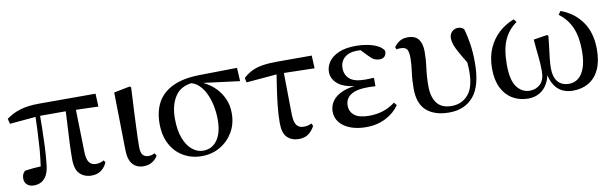

<svg xmlns="http://www.w3.org/2000/svg" viewBox="-40 -919 4196 1311"><g transform="rotate(-10 2057.5 -263.5)"><path d="M115 14Q86 14 68 -2Q50 -18 50 -44Q50 -61 55.5 -74Q61 -87 73 -96Q103 -100 134 -103Q157 -105 182 -106Q190 -161 195 -218Q200 -288 203 -355Q205 -402 206 -445L26 -429L17 -465Q63 -499 117 -514.5Q171 -530 246 -530H637L641 -440L486 -445L493 -149Q495 -98 511.5 -77.5Q528 -57 556 -57Q575 -57 587.5 -61Q600 -65 613 -72L622 -56Q606 -21 579 -2.5Q552 16 515 16Q465 16 433.5 -15Q402 -46 402 -117Q402 -167 404.5 -226.5Q407 -286 411 -352Q414 -399 416 -447H238Q238 -407 237 -365Q236 -303 233.5 -242Q231 -181 225 -125Q221 -56 192.5 -21Q164 14 115 14Z M875 15Q828 15 800 -16.5Q772 -48 771 -116L764 -516L876 -538L884 -531Q879 -439 876 -374Q873 -309 871 -263Q869 -217 868 -183.5Q867 -150 867 -123Q867 -78 882 -63Q897 -48 920 -48Q934 -48 944.5 -51.5Q955 -55 964 -59L974 -42Q965 -21 938.5 -3Q912 15 875 15Z M1278 16Q1209 16 1152.5 -16.5Q1096 -49 1064 -109Q1032 -169 1032 -252Q1032 -338 1066 -399.5Q1100 -461 1172 -495.5Q1244 -530 1358 -532L1619 -536L1624 -443L1373 -475Q1376 -473 1379 -472Q1422 -451 1456 -417Q1490 -383 1510 -338Q1530 -293 1530 -238Q1530 -164 1496.5 -107Q1463 -50 1406 -17Q1349 16 1278 16ZM1293 -487Q1222 -478 1185 -428Q1141 -367 1141 -268Q1141 -188 1162 -132.5Q1183 -77 1218 -48Q1253 -19 1294 -19Q1356 -19 1392 -69.5Q1428 -120 1428 -211Q1428 -261 1418 -309Q1408 -357 1388.5 -397Q1369 -437 1340 -462Q1319 -480 1293 -487Z M1666 -427 1659 -458Q1687 -484 1719 -500Q1751 -516 1794 -523Q1837 -530 1896 -530H2136L2140 -441L1928 -446L1932 -154Q1934 -101 1951 -81Q1968 -61 1998 -61Q2014 -61 2027 -64Q2040 -67 2053 -74L2062 -56Q2044 -21 2017.5 -2.5Q1991 16 1952 16Q1902 16 1871.5 -14Q1841 -44 1841 -114Q1841 -171 1847.5 -231.5Q1854 -292 1863 -352Q1870 -401 1877 -445Z M2418 16Q2358 16 2311 -1.5Q2264 -19 2237 -51.5Q2210 -84 2210 -129Q2210 -167 2232.5 -200Q2255 -233 2305 -254Q2338 -268 2386 -274Q2317 -283 2281 -310Q2232 -346 2232 -399Q2232 -437 2255.5 -470Q2279 -503 2326 -523Q2373 -543 2445 -543Q2486 -543 2524 -535.5Q2562 -528 2591.5 -513.5Q2621 -499 2635 -476Q2637 -452 2624.5 -438Q2612 -424 2590 -424Q2570 -424 2554.5 -430.5Q2539 -437 2515 -462L2471 -508Q2460 -509 2448 -509Q2391 -509 2359.5 -481.5Q2328 -454 2328 -408Q2328 -362 2360 -333.5Q2392 -305 2468 -305Q2482 -305 2495.5 -305.5Q2509 -306 2528 -307V-248Q2506 -250 2495 -250H2475Q2415 -250 2381 -236.5Q2347 -223 2332.5 -201Q2318 -179 2318 -151Q2318 -108 2350.5 -82.5Q2383 -57 2450 -57Q2506 -57 2550.5 -72Q2595 -87 2633 -116L2649 -96Q2616 -47 2556 -15.5Q2496 16 2418 16Z M2995 16Q2894 16 2838 -33Q2782 -82 2782 -186Q2782 -247 2789.5 -300Q2797 -353 2797 -397Q2797 -442 2785 -458Q2773 -474 2741 -474Q2734 -474 2727 -473.5Q2720 -473 2714 -471L2707 -487Q2725 -513 2748 -526Q2771 -539 2803 -539Q2854 -539 2877 -508.5Q2900 -478 2900 -423Q2900 -366 2892 -308.5Q2884 -251 2884 -186Q2884 -110 2916.5 -67.5Q2949 -25 3018 -25Q3088 -25 3132.5 -75.5Q3177 -126 3177 -236Q3177 -266 3174 -299Q3174 -299 3174 -300Q3147 -343 3130 -374Q3109 -411 3100.5 -436Q3092 -461 3092 -480Q3092 -509 3109.5 -526Q3127 -543 3151 -543Q3165 -543 3175.5 -538.5Q3186 -534 3193 -525Q3208 -475 3216.5 -415.5Q3225 -356 3225 -290Q3225 -130 3164 -57Q3103 16 2995 16Z M3542 16Q3481 16 3433.5 -12.5Q3386 -41 3359.5 -95Q3333 -149 3333 -228Q3333 -307 3359.5 -367.5Q3386 -428 3432 -470Q3478 -512 3537 -534L3553 -513Q3494 -471 3465.5 -407Q3437 -343 3437 -237Q3437 -129 3472.5 -82Q3508 -35 3562 -35Q3606 -35 3635.5 -64Q3665 -93 3665 -153Q3665 -205 3659 -257.5Q3653 -310 3648 -374L3741 -389L3751 -383Q3748 -347 3742.5 -306.5Q3737 -266 3733 -228Q3729 -190 3729 -161Q3729 -100 3756 -67.5Q3783 -35 3834 -35Q3870 -35 3898 -56.5Q3926 -78 3942.5 -124Q3959 -170 3959 -243Q3959 -339 3931 -403.5Q3903 -468 3845 -511L3861 -535Q3953 -502 4007 -426Q4061 -350 4061 -235Q4061 -151 4035 -95.5Q4009 -40 3962 -12Q3915 16 3853 16Q3782 16 3740 -29Q3710 -62 3697 -119Q3691 -89 3678 -65Q3657 -25 3622 -4.5Q3587 16 3542 16Z"/></g></svg>

Font: Early Summer Mincho SemiBold
Style: Regular
Weight: 600
Designer: GuiWonder
Version: Version 1.002